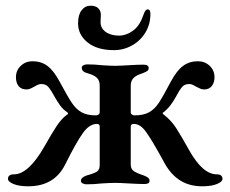

<svg xmlns="http://www.w3.org/2000/svg" viewBox="-20 -644 809 674"><path d="M8 -16Q8 -32 29 -32Q80 -32 136 -130Q162 -176 178.5 -201Q195 -226 212 -239Q217 -242 218.5 -244.5Q220 -247 216 -250Q201 -260 191 -274Q181 -288 173 -302Q165 -316 161 -323Q152 -338 144.5 -343.5Q137 -349 124 -349Q115 -349 101 -340Q94 -336 87 -333Q80 -330 73 -330Q55 -330 45.5 -341.5Q36 -353 36 -373Q36 -397 53 -413Q70 -429 94 -429Q124 -429 146 -413Q168 -397 189 -358Q218 -304 232.5 -282.5Q247 -261 266 -250Q285 -239 317 -239Q322 -239 326 -242Q330 -245 330 -250V-344Q330 -362 319.5 -371.5Q309 -381 287 -387Q267 -392 267 -406Q267 -412 273 -415Q279 -418 286 -418Q314 -418 338 -415Q368 -413 384 -413Q401 -413 431 -415Q463 -417 483 -417Q502 -417 502 -405Q502 -398 496.5 -394.5Q491 -391 481 -387Q458 -380 448.5 -370Q439 -360 439 -343V-250Q439 -245 443 -242Q447 -239 452 -239Q484 -239 503.5 -250Q523 -261 537.5 -283Q552 -305 580 -358Q601 -397 623 -413Q645 -429 675 -429Q699 -429 716 -413Q733 -397 733 -373Q733 -354 723.5 -342Q714 -330 697 -330Q688 -330 679.5 -334.5Q671 -339 668 -340Q654 -349 645 -349Q632 -349 624.5 -343.5Q617 -338 608 -323Q605 -318 596.5 -302.5Q588 -287 577.5 -273.5Q567 -260 554 -250Q551 -249 551 -246Q551 -244 557 -240Q581 -221 598 -195Q615 -169 645 -115Q692 -32 741 -32Q761 -32 761 -16Q761 -6 741.5 2Q722 10 690 10Q647 10 615 -9Q583 -28 560 -67L548 -89Q511 -156 491.5 -182.5Q472 -209 450 -209Q439 -209 439 -200V-66Q439 -51 449.5 -43.5Q460 -36 485 -28Q495 -24 500 -20Q505 -16 505 -9Q505 2 487 2Q467 2 433 0Q401 -2 384 -2Q368 -2 336 0Q312 3 283 3Q277 3 270.5 0Q264 -3 264 -9Q264 -21 284 -28Q310 -35 320 -41.5Q330 -48 330 -65V-200Q330 -209 320 -209Q294 -209 271 -177Q248 -145 209 -67Q171 10 79 10Q47 10 27.5 2Q8 -6 8 -16ZM254 -562Q254 -592 266.5 -608Q279 -624 298 -624Q316 -624 325 -615Q334 -606 334 -592L333 -566Q333 -545 351 -532Q369 -519 398 -519Q423 -519 446.5 -536Q470 -553 482 -588Q487 -602 490.5 -606.5Q494 -611 499 -611Q508 -611 508 -595Q508 -559 490.5 -530Q473 -501 443.5 -484.5Q414 -468 380 -468Q321 -468 287.5 -495Q254 -522 254 -562Z"/></svg>

Font: EB Garamond SemiBold
Style: Regular
Weight: 600
Designer: Georg Duffner and Octavio Pardo
Foundry: Georg Duffner
Version: Version 1.000